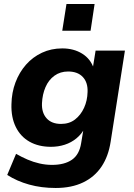

<svg xmlns="http://www.w3.org/2000/svg" viewBox="-20 -745 666 956"><path d="M257 191Q186 191 125 174Q64 157 16 126L60 21Q88 37 117 49.5Q146 62 177 69Q208 76 239 76Q301 76 338 50.5Q375 25 384 -32L397 -110L403 -109Q387 -78 361 -56.5Q335 -35 302.5 -24.5Q270 -14 234 -14Q172 -14 127 -39.5Q82 -65 58.5 -113Q35 -161 37 -226Q38 -284 57 -334.5Q76 -385 109.5 -423Q143 -461 189 -482.5Q235 -504 290 -504Q347 -504 389 -478Q431 -452 447 -404L442 -406L456 -493H602L531 -40Q520 33 485.5 84.5Q451 136 393.5 163.5Q336 191 257 191ZM284 -128Q325 -128 353.5 -150Q382 -172 398.5 -208Q415 -244 416 -287Q418 -334 392.5 -361.5Q367 -389 319 -389Q280 -389 251 -368Q222 -347 206.5 -311Q191 -275 189 -231Q187 -184 212 -156Q237 -128 284 -128ZM290 -592 311 -725H451L431 -592Z"/></svg>

Font: Nunito Sans 11pt ExtraBold
Style: Italic
Weight: 800
Italic angle: -9°
Version: Version 3.101;gftools[0.9.27]